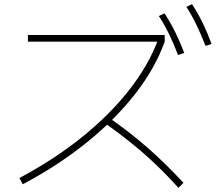

<svg xmlns="http://www.w3.org/2000/svg" viewBox="-20 -875 1040 921"><path d="M73 -21Q240 -110 373 -217Q506 -324 599 -442.5Q692 -561 738 -684L746 -675H114V-707H770V-675Q724 -547 628.5 -424.5Q533 -302 396 -191.5Q259 -81 89 9ZM836 26Q779 -37 723.5 -89.5Q668 -142 608.5 -190Q549 -238 481 -286L502 -311Q604 -240 689 -165.5Q774 -91 860 2ZM834 -611Q812 -669 790 -713.5Q768 -758 742 -798L769 -811Q798 -767 820.5 -721Q843 -675 864 -621ZM966 -655Q943 -713 921.5 -757.5Q900 -802 874 -842L901 -855Q930 -811 952.5 -764.5Q975 -718 995 -664Z"/></svg>

Font: M PLUS 1 ExtraLight
Style: Regular
Weight: 250
Version: Version 1.001